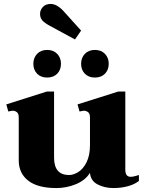

<svg xmlns="http://www.w3.org/2000/svg" viewBox="-20 -943 738 973"><path d="M183 -873Q183 -892 197 -907.5Q211 -923 237 -923Q271 -923 308 -880L391 -788L360 -743L233 -812Q205 -827 194 -840Q183 -853 183 -873ZM149 -620Q149 -650 168 -670Q187 -690 219 -690Q251 -690 270 -670Q289 -650 289 -620Q289 -589 270 -569.5Q251 -550 219 -550Q187 -550 168 -569.5Q149 -589 149 -620ZM391 -620Q391 -650 410 -670Q429 -690 461 -690Q493 -690 512 -670Q531 -650 531 -620Q531 -589 512 -569.5Q493 -550 461 -550Q429 -550 410 -569.5Q391 -589 391 -620ZM684 -56V-26Q661 -8 627 1Q593 10 555 10Q510 10 474.5 -8.5Q439 -27 436 -67Q412 -29 364.5 -9.5Q317 10 266 10Q171 10 123 -27.5Q75 -65 75 -130V-348Q75 -367 65.5 -374.5Q56 -382 43 -382Q39 -382 22 -378L12 -414L217 -479H254V-144Q254 -56 330 -56Q352 -56 376.5 -71Q401 -86 418.5 -120.5Q436 -155 436 -208V-348Q436 -367 426.5 -374.5Q417 -382 404 -382Q400 -382 383 -378L373 -414L579 -479H615V-83Q615 -47 642 -47Q657 -47 684 -56Z"/></svg>

Font: Taviraj Bold
Style: Regular
Weight: 700
Designer: Katatrad Team
Foundry: CadsonDemak
Version: Version 1.030